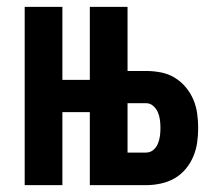

<svg xmlns="http://www.w3.org/2000/svg" viewBox="-20 -540 598 560"><path d="M52 0V-520H162V-307H242V-520H352V-333H406Q427 -333 448.5 -329Q470 -325 488.5 -314Q507 -303 521 -286.5Q535 -270 543.5 -250.5Q552 -231 555 -209.5Q558 -188 558 -167Q558 -145 555 -124Q552 -103 543.5 -83Q535 -63 521 -46.5Q507 -30 488.5 -19.5Q470 -9 448.5 -4.5Q427 0 406 0H242V-213H162V0ZM352 -95H406Q418 -95 427 -102.5Q436 -110 440.5 -121Q445 -132 446.5 -143.5Q448 -155 448 -167Q448 -178 446.5 -190Q445 -202 440.5 -212.5Q436 -223 427 -231Q418 -239 406 -239H352Z"/></svg>

Font: Iosevka QP
Style: Bold
Weight: 700
Designer: Belleve Invis
Foundry: Belleve Invis
Version: Version 20.0.0; ttfautohint (v1.8.4)